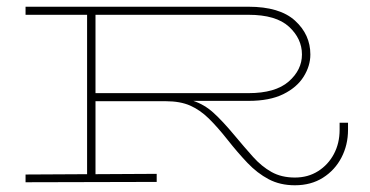

<svg xmlns="http://www.w3.org/2000/svg" viewBox="-20 -540 1100 571"><path d="M446 1 56 2V-21L239 -22V-496H56V-520H719Q812 -520 857.5 -478.5Q903 -437 903 -378Q903 -344 883 -312Q863 -280 822.5 -260Q782 -240 719 -240H555Q588 -229 615 -204.5Q642 -180 677 -138Q707 -102 732.5 -73.5Q758 -45 787.5 -28.5Q817 -12 857 -12Q896 -12 926 -31Q956 -50 973 -82Q990 -114 990 -154V-175H1015V-154Q1015 -109 995.5 -71.5Q976 -34 940.5 -11.5Q905 11 857 11Q813 11 779 -7Q745 -25 716 -55.5Q687 -86 657 -124Q627 -162 601 -187.5Q575 -213 545.5 -226Q516 -239 473 -239H264V-22L446 -23ZM719 -496H264V-263H719Q799 -263 838.5 -297.5Q878 -332 878 -378Q878 -425 839.5 -460.5Q801 -496 719 -496Z"/></svg>

Font: BhuTuka Expanded One
Style: Regular
Weight: 400
Designer: Erin McLaughlin
Version: Version 1.000; ttfautohint (v1.8.3)